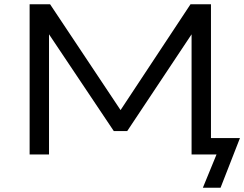

<svg xmlns="http://www.w3.org/2000/svg" viewBox="-20 -725 1146 901"><path d="M932 156 996 0H879V-595L895 -588L577 -110H514L194 -588L210 -595V0H119V-705H215L562 -184L529 -183L874 -705H970V-77H1106L1015 156Z"/></svg>

Font: Nunito Sans 10pt Expanded
Style: Regular
Weight: 400
Width: 7
Designer: Vernon Adams
Foundry: Vernon Adams
Version: Version 3.101;gftools[0.9.27]